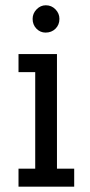

<svg xmlns="http://www.w3.org/2000/svg" viewBox="-20 -704 340 724"><path d="M49.8 0V-67.9H112.8V-432.1H49.8V-500H194.8V-67.9H259.8V0ZM103 -632.8Q103 -653.3 117.9 -668.7Q132.8 -684.1 152.8 -684.1Q174.3 -684.1 189.2 -668.7Q204.1 -653.3 204.1 -632.8Q204.1 -610.4 189.2 -595.7Q174.3 -581.1 151.9 -581.1Q131.8 -581.1 117.4 -595.9Q103 -610.8 103 -632.8Z"/></svg>

Font: Kelly Slab
Style: Regular
Weight: 400
Designer: Denis Masharov
Foundry: Denis Masharov
Version: Version 1.001